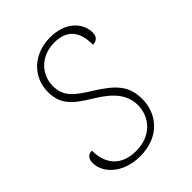

<svg xmlns="http://www.w3.org/2000/svg" viewBox="-169 -630 723 723"><g transform="rotate(-45 192.5 -268.5)"><path d="M150 10C256 10 308 -62 308 -137C308 -207 275 -243 196 -292C133 -331 104 -356 104 -410C104 -471 152 -522 223 -522C296 -522 321 -479 321 -413C343 -413 353 -427 353 -446C353 -498 308 -547 226 -547C137 -547 75 -486 75 -408C75 -340 109 -311 182 -267C249 -226 280 -186 280 -132C280 -73 237 -15 153 -15C75 -15 36 -62 36 -134C14 -134 5 -119 5 -99C5 -46 59 10 150 10Z"/></g></svg>

Font: Noto Serif SemiCondensed Thin
Style: Italic
Weight: 100
Width: 4
Italic angle: -12°
Designer: Monotype Design Team
Foundry: Monotype Imaging Inc.
Version: Version 2.013